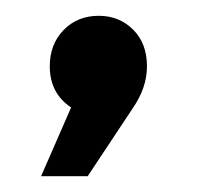

<svg xmlns="http://www.w3.org/2000/svg" viewBox="-20 -141 249 243"><path d="M105 -121Q131 -121 148.5 -103.5Q166 -86 166 -57Q166 -30 148 -4L91 82H32L70 -5Q43 -23 43 -57Q43 -85 60.5 -103Q78 -121 105 -121Z"/></svg>

Font: Steamflix Grotesk
Style: Regular
Weight: 400
Designer: Julieta Ulanovsky
Foundry: Julieta Ulanovsky
Version: Version 4.000;PS 004.000;hotconv 1.0.88;makeotf.lib2.5.64775